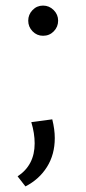

<svg xmlns="http://www.w3.org/2000/svg" viewBox="-20 -514 308 687"><path d="M81 -440Q81 -462 96.5 -478Q112 -494 134 -494Q156 -494 172 -478Q188 -462 188 -440Q188 -418 172.5 -402Q157 -386 134 -386Q112 -386 96.5 -402Q81 -418 81 -440ZM43 117Q104 77 104 -1Q104 -37 92 -77L167 -87Q176 -51 176 -20Q176 39 148 83.5Q120 128 71 153Z"/></svg>

Font: Martel Sans Light
Style: Regular
Weight: 300
Designer: Dan Reynolds and Mathieu Réguer
Foundry: Dan Reynolds and Mathieu Réguer
Version: Version 1.002; ttfautohint (v1.1) -l 5 -r 5 -G 72 -x 0 -D la